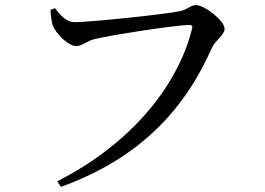

<svg xmlns="http://www.w3.org/2000/svg" viewBox="-20 -712 1040 754"><path d="M274 -625C238 -625 215 -655 196 -680L178 -673C180 -646 182 -630 187 -613C197 -584 246 -531 280 -531C301 -531 324 -552 350 -558C407 -573 672 -614 723 -614C732 -614 738 -611 734 -598C676 -368 488 -144 205 0L219 22C523 -88 703 -276 812 -524C827 -556 862 -574 862 -599C862 -630 784 -692 749 -692C729 -692 716 -674 686 -668C637 -657 337 -625 274 -625Z"/></svg>

Font: Noto Serif CJK SC Medium
Style: Regular
Weight: 500
Designer: Ryoko NISHIZUKA 西塚涼子 (kana & ideographs); Frank Grießhammer (Latin, Greek & Cyrillic); Wenlong ZHANG 张文龙 (bopomofo); San
Foundry: Adobe
Version: Version 2.001;hotconv 1.1.0;makeotfexe 2.6.0